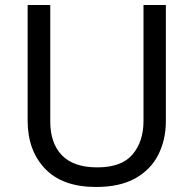

<svg xmlns="http://www.w3.org/2000/svg" viewBox="-20 -734 771 764"><path d="M640 -252Q640 -178 610 -118.5Q580 -59 518.5 -24.5Q457 10 362 10Q229 10 159.5 -62.5Q90 -135 90 -254V-714H180V-251Q180 -164 226.5 -116Q273 -68 367 -68Q464 -68 507.5 -119.5Q551 -171 551 -252V-714H640Z"/></svg>

Font: Noto Sans Osmanya
Style: Regular
Weight: 400
Designer: Monotype Design Team
Foundry: Monotype Imaging Inc.
Version: Version 2.001; ttfautohint (v1.8.4.7-5d5b)